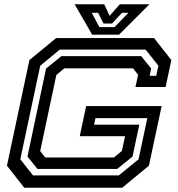

<svg xmlns="http://www.w3.org/2000/svg" viewBox="-20 -878 834 898"><path d="M93.5 0 12.5 -103 117.5 -597 242.5 -700H700.5L781.5 -597L754.5 -471H613.5L626 -528L602 -558.5H280.5L243.5 -527L168 -171.5L191.5 -141.5H513L550 -172L565 -241H353L383 -382H736L676.5 -103L551.5 0ZM134.5 -57.5H535.5L628 -133L669 -325.5H426.5L420 -295H631.5L600 -146L528.5 -88H155L108.5 -146L195.5 -557.5L267 -615.5H640.5L687 -557.5L680 -523.5H710.5L721 -570.5L661 -646H259.5L168 -570.5L75 -133ZM411 -716 329 -858H467.5L492.5 -804L540.5 -858H679L537 -716ZM445 -751H515.5L580.5 -818H550.5L504 -768H464L439 -818H409Z"/></svg>

Font: Tourney Expanded SemiBold
Style: Italic
Weight: 600
Width: 7
Italic angle: -12°
Designer: Tyler Finck
Foundry: Etcetera Type Co
Version: Version 1.010; ttfautohint (v1.8.3)